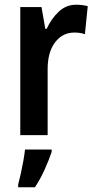

<svg xmlns="http://www.w3.org/2000/svg" viewBox="-20 -573 403 814"><path d="M303 -553Q328 -553 352 -547L340 -428Q321 -435 295 -435Q245 -435 213.5 -393.5Q182 -352 182 -280V0H66V-543H156L172 -451H178Q197 -493 228.5 -523Q260 -553 303 -553ZM199 71Q187 107 168.5 147.5Q150 188 128 221H57V209Q62 191 68 164Q74 137 79 109Q84 81 86 61H199Z"/></svg>

Font: Noto Sans Ethiopic Condensed SemiBold
Style: Regular
Weight: 600
Width: 3
Designer: Monotype Design Team
Foundry: Monotype Imaging Inc.
Version: Version 2.102; ttfautohint (v1.8.4.7-5d5b)